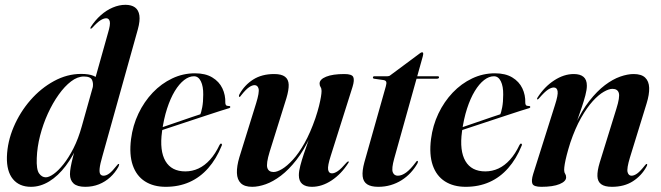

<svg xmlns="http://www.w3.org/2000/svg" viewBox="-20 -748 2677 778"><path d="M538.5 -629 395 -115.5Q385.5 -83 383.8 -65.8Q382 -48.5 386.5 -42.2Q391 -36 399.5 -36Q410.5 -36 422.8 -45Q435 -54 453.5 -77.5Q457 -81.5 458.2 -82.8Q459.5 -84 461 -83.5Q463 -83.5 462.8 -80.8Q462.5 -78 460 -72.5Q446.5 -48 426.5 -29.8Q406.5 -11.5 381 -1.2Q355.5 9 325.5 9Q293 9 278.2 -4.5Q263.5 -18 263.5 -42Q263.5 -54 266.5 -71Q269.5 -88 276 -113.5Q282.5 -139 293 -175L302 -174Q277.5 -117 246.5 -76Q215.5 -35 179.5 -13Q143.5 9 105.5 9Q58 9 32.2 -22.5Q6.5 -54 8 -112.5Q10 -174 35.5 -233.8Q61 -293.5 103.2 -342Q145.5 -390.5 198.8 -419.5Q252 -448.5 308.5 -448.5Q340 -448.5 358.2 -441Q376.5 -433.5 383.8 -420.5Q391 -407.5 390 -390.5L355 -389.5Q359.5 -409 353.2 -423.5Q347 -438 320 -438Q294 -438 268 -418.2Q242 -398.5 217.8 -364.5Q193.5 -330.5 174 -287.8Q154.5 -245 142.5 -198.5Q130.5 -152 129 -107.5Q127 -61.5 138.2 -45.5Q149.5 -29.5 165.5 -29.5Q178.5 -29.5 197.5 -43Q216.5 -56.5 237.2 -82.5Q258 -108.5 277.8 -147.2Q297.5 -186 311.5 -236.5L417.5 -614Q428 -648.5 424.8 -661.2Q421.5 -674 410.5 -674Q400.5 -674 387.8 -666.2Q375 -658.5 354.5 -636Q352.5 -634 350.8 -632.8Q349 -631.5 347 -632Q346 -632 346.2 -634Q346.5 -636 348 -639Q365.5 -666 388.2 -686.2Q411 -706.5 437 -717.5Q463 -728.5 488 -728.5Q512.5 -728.5 527 -718Q541.5 -707.5 544.8 -685.5Q548 -663.5 538.5 -629Z M574 -210.5Q574 -210.5 592 -216.8Q610 -223 638.8 -232.8Q667.5 -242.5 699 -253.5Q730.5 -264.5 758 -273.8Q785.5 -283 801 -288L789.5 -278Q795.5 -292 799.5 -313.5Q803.5 -335 803.5 -364.5Q804 -398 794 -418.5Q784 -439 766 -439Q746 -439 726 -423.5Q706 -408 688.2 -378.8Q670.5 -349.5 657 -308Q643.5 -266.5 636.5 -214.5Q626 -137 650.5 -95.2Q675 -53.5 731 -53.5Q759 -53.5 784.2 -65.2Q809.5 -77 831 -100.8Q852.5 -124.5 869.5 -160.5Q871.5 -164 873 -165.2Q874.5 -166.5 876.5 -166Q878.5 -165.5 879.2 -163Q880 -160.5 878 -157Q856.5 -104 823.8 -66.8Q791 -29.5 747.8 -10.2Q704.5 9 651.5 9Q602 9 567.5 -13Q533 -35 518 -78.2Q503 -121.5 511 -184.5Q518 -239.5 541 -287.8Q564 -336 599 -372.8Q634 -409.5 677.8 -430.2Q721.5 -451 770 -451Q812.5 -451 840.2 -434.2Q868 -417.5 881 -390.2Q894 -363 893 -331.5Q893 -325.5 895.8 -322Q898.5 -318.5 907 -318.5Q910.5 -318.5 911.8 -317.5Q913 -316.5 913 -315Q913.5 -313.5 912.2 -312Q911 -310.5 908 -309.5Q900.5 -307.5 873.8 -299Q847 -290.5 809.5 -278Q772 -265.5 731.5 -252.2Q691 -239 655.8 -227.2Q620.5 -215.5 598.8 -208.2Q577 -201 577 -201Z M1392 -94Q1393.5 -93.5 1393.2 -91.5Q1393 -89.5 1391 -87Q1363 -43 1323.8 -17Q1284.5 9 1244 9Q1218 9 1204.5 -2.8Q1191 -14.5 1191 -38Q1191 -54.5 1197 -77.2Q1203 -100 1211 -123.8Q1219 -147.5 1226.2 -167.8Q1233.5 -188 1235.5 -199L1239 -198Q1212 -139.5 1181 -99.8Q1150 -60 1118.2 -36Q1086.5 -12 1056.8 -1.5Q1027 9 1002 9Q971 9 956 -5.5Q941 -20 940 -47Q939 -74 950 -111L1018 -330Q1031.5 -374 1027.8 -388.5Q1024 -403 1011.5 -403Q1001.5 -403 988.8 -394.2Q976 -385.5 957 -361.5Q954 -357.5 952.8 -356.2Q951.5 -355 949.5 -355.5Q948.5 -356 948.2 -358.8Q948 -361.5 950.5 -366.5Q971 -403.5 1006 -425.8Q1041 -448 1091 -448Q1120.5 -448 1134.8 -437.2Q1149 -426.5 1149.8 -405Q1150.5 -383.5 1140.5 -350L1072.5 -132.5Q1058 -85 1063.2 -68Q1068.5 -51 1088.5 -51Q1102.5 -51 1122.8 -63Q1143 -75 1166.8 -100.8Q1190.5 -126.5 1214 -168.2Q1237.5 -210 1258 -269Q1267.5 -297.5 1272.8 -319Q1278 -340.5 1280.5 -355.5Q1283 -370.5 1283 -379.5Q1283 -389.5 1279 -395.2Q1275 -401 1275 -409.5Q1275 -426.5 1301.5 -437.2Q1328 -448 1375.5 -448Q1406 -448 1411.5 -435.8Q1417 -423.5 1408.5 -396L1320.5 -117.5Q1307 -76 1309.5 -60.8Q1312 -45.5 1325 -45.5Q1335.5 -45.5 1349 -54.8Q1362.5 -64 1384.5 -89.5Q1386.5 -92 1388.5 -93Q1390.5 -94 1392 -94Z M1534.5 -423.5 1496 -429Q1493 -429.5 1492 -431Q1491 -432.5 1491 -434Q1491 -436.5 1492.8 -437.8Q1494.5 -439 1497 -439H1549.5Q1553.5 -439 1556.5 -440Q1559.5 -441 1563 -444L1681.5 -532Q1683.5 -533.5 1685.8 -534.8Q1688 -536 1690.5 -536Q1693 -536 1694 -534.5Q1695 -533 1695 -530.5Q1695 -529 1694.5 -526.2Q1694 -523.5 1693 -519L1577.5 -106Q1566 -64.5 1571.5 -50.2Q1577 -36 1592 -36Q1608 -36 1625.8 -49Q1643.5 -62 1664 -89.5Q1667 -94 1668.5 -95.2Q1670 -96.5 1671.5 -96Q1673.5 -95.5 1673.5 -92.8Q1673.5 -90 1671 -85Q1659.5 -65 1643.5 -47.8Q1627.5 -30.5 1607.2 -17.8Q1587 -5 1563.2 2Q1539.5 9 1513 9Q1483.5 9 1467.8 -1.2Q1452 -11.5 1449.5 -33.5Q1447 -55.5 1456.5 -90.5L1543.5 -398.5Q1547 -411 1545 -416.5Q1543 -422 1534.5 -423.5ZM1644.5 -429 1650 -439H1753.5Q1759 -439 1759 -434.5Q1759 -432 1756.5 -430.5Q1754 -429 1750 -429Z M1789.5 -210.5Q1789.5 -210.5 1807.5 -216.8Q1825.5 -223 1854.2 -232.8Q1883 -242.5 1914.5 -253.5Q1946 -264.5 1973.5 -273.8Q2001 -283 2016.5 -288L2005 -278Q2011 -292 2015 -313.5Q2019 -335 2019 -364.5Q2019.5 -398 2009.5 -418.5Q1999.5 -439 1981.5 -439Q1961.5 -439 1941.5 -423.5Q1921.5 -408 1903.8 -378.8Q1886 -349.5 1872.5 -308Q1859 -266.5 1852 -214.5Q1841.5 -137 1866 -95.2Q1890.5 -53.5 1946.5 -53.5Q1974.5 -53.5 1999.8 -65.2Q2025 -77 2046.5 -100.8Q2068 -124.5 2085 -160.5Q2087 -164 2088.5 -165.2Q2090 -166.5 2092 -166Q2094 -165.5 2094.8 -163Q2095.5 -160.5 2093.5 -157Q2072 -104 2039.2 -66.8Q2006.5 -29.5 1963.2 -10.2Q1920 9 1867 9Q1817.5 9 1783 -13Q1748.5 -35 1733.5 -78.2Q1718.5 -121.5 1726.5 -184.5Q1733.5 -239.5 1756.5 -287.8Q1779.5 -336 1814.5 -372.8Q1849.5 -409.5 1893.2 -430.2Q1937 -451 1985.5 -451Q2028 -451 2055.8 -434.2Q2083.5 -417.5 2096.5 -390.2Q2109.5 -363 2108.5 -331.5Q2108.5 -325.5 2111.2 -322Q2114 -318.5 2122.5 -318.5Q2126 -318.5 2127.2 -317.5Q2128.5 -316.5 2128.5 -315Q2129 -313.5 2127.8 -312Q2126.5 -310.5 2123.5 -309.5Q2116 -307.5 2089.2 -299Q2062.5 -290.5 2025 -278Q1987.5 -265.5 1947 -252.2Q1906.5 -239 1871.2 -227.2Q1836 -215.5 1814.2 -208.2Q1792.5 -201 1792.5 -201Z M2157 -345.5Q2155.5 -345.5 2156 -347.5Q2156.5 -349.5 2158 -352.5Q2186 -396.5 2225.5 -422.2Q2265 -448 2305 -448Q2331 -448 2344.5 -436.5Q2358 -425 2358 -401Q2358 -384.5 2352 -361.8Q2346 -339 2338 -315.2Q2330 -291.5 2322.8 -271.2Q2315.5 -251 2313.5 -240L2310 -241Q2337 -299.5 2368.2 -339.2Q2399.5 -379 2431.2 -403Q2463 -427 2493 -437.5Q2523 -448 2547.5 -448Q2579 -448 2594.2 -433.5Q2609.5 -419 2610.5 -392.2Q2611.5 -365.5 2600 -328.5L2532.5 -109.5Q2519 -65 2523 -50.5Q2527 -36 2539 -36Q2549.5 -36 2562 -45Q2574.5 -54 2593 -77.5Q2596.5 -81.5 2597.8 -82.8Q2599 -84 2600.5 -83.5Q2602.5 -83.5 2602.5 -80.8Q2602.5 -78 2599.5 -72.5Q2579.5 -36 2544.5 -13.5Q2509.5 9 2459.5 9Q2430 9 2415.8 -1.8Q2401.5 -12.5 2400.8 -34.2Q2400 -56 2410 -89L2477.5 -307Q2492.5 -354.5 2487.5 -371.2Q2482.5 -388 2461.5 -388Q2447.5 -388 2426.8 -376.2Q2406 -364.5 2382.2 -338.5Q2358.5 -312.5 2334.8 -270.8Q2311 -229 2291 -170Q2282 -141.5 2276.5 -120Q2271 -98.5 2268.5 -83.5Q2266 -68.5 2266 -59.5Q2266 -50 2270 -44Q2274 -38 2274 -29.5Q2274 -13 2247.5 -2Q2221 9 2173.5 9Q2143 9 2137.5 -3.2Q2132 -15.5 2140.5 -43L2228.5 -321.5Q2242 -363 2239.5 -378.2Q2237 -393.5 2224 -393.5Q2214 -393.5 2200.5 -384.8Q2187 -376 2164.5 -350Q2162.5 -347.5 2160.8 -346.2Q2159 -345 2157 -345.5Z"/></svg>

Font: Fraunces 120pt SemiBold
Style: Italic
Weight: 600
Italic angle: -16°
Version: Version 1.000;[b76b70a41]